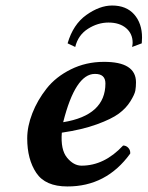

<svg xmlns="http://www.w3.org/2000/svg" viewBox="-20 -669 537 699"><path d="M363.8 -365.2Q363.8 -400.4 325.2 -399.9Q254.4 -399.9 210 -224.1Q363.8 -249 363.8 -365.2ZM475.1 -369.1Q475.1 -353 472.7 -339.1Q470.2 -325.2 454.6 -300Q439 -274.9 412.6 -255.4Q386.2 -235.8 332.5 -216.3Q278.8 -196.8 205.1 -186Q200.2 -124 224.1 -95Q248 -65.9 276.9 -65.9Q359.9 -65.9 428.2 -139.2Q439.5 -139.2 447.3 -130.6Q455.1 -122.1 454.1 -109.9Q367.2 10.3 225.1 9.8Q145 9.8 112.1 -39.6Q79.1 -88.9 79.1 -165Q79.1 -209 97.7 -256.6Q116.2 -304.2 149.7 -346.7Q183.1 -389.2 238 -416.5Q293 -443.8 357.9 -443.8Q475.1 -444.3 475.1 -369.1ZM460.9 -498Q462.9 -507.8 462.9 -513.2Q462.9 -546.4 439 -566.7Q415 -586.9 375 -586.9Q335.9 -586.9 300 -564Q264.2 -541 253.9 -498L226.1 -511.2Q246.1 -580.1 294.4 -614.5Q342.8 -648.9 388.2 -648.9Q439.9 -648.9 468.5 -616.5Q497.1 -584 497.1 -532.2Q497.1 -528.3 496.6 -521.2Q496.1 -514.2 496.1 -511.2Z"/></svg>

Font: Linux Libertine O
Style: Semibold Italic
Weight: 600
Italic angle: -11.5°
Designer: Philipp H. Poll
Foundry: Philipp H. Poll
Version: Version 5.1.2